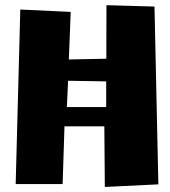

<svg xmlns="http://www.w3.org/2000/svg" viewBox="-20 -722 666 753"><path d="M247.1 -405.3 396.5 -402.8V-302.2H242.2ZM225.6 0 232.9 -226.6H389.2L391.1 11.2L601.1 1L585.9 -696.3L397.5 -701.7L397 -491.7L250 -488.8L257.3 -675.3L59.6 -684.6L41.5 0Z"/></svg>

Font: Luckiest Guy
Style: Regular
Weight: 400
Designer: Astigmatic (AOETI)
Foundry: Astigmatic (AOETI)
Version: Version 1.001